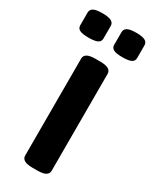

<svg xmlns="http://www.w3.org/2000/svg" viewBox="-208 -754 646 804"><g transform="rotate(30 115.5 -351.5)"><path d="M104 2Q76 2 63.5 -5.5Q51 -13 51 -27V-496Q51 -510 63.5 -517.5Q76 -525 104 -525H126Q154 -525 166.5 -517.5Q179 -510 179 -496V-27Q179 -13 166.5 -5.5Q154 2 126 2ZM197 -587Q168 -587 155 -593.5Q142 -600 142 -615V-676Q142 -691 155 -698Q168 -705 197 -705Q227 -705 240 -698Q253 -691 253 -676V-615Q253 -600 240 -593.5Q227 -587 197 -587ZM34 -587Q4 -587 -9 -593.5Q-22 -600 -22 -615V-676Q-22 -691 -9 -698Q4 -705 34 -705Q63 -705 76.5 -698Q90 -691 90 -676V-615Q90 -600 76.5 -593.5Q63 -587 34 -587Z"/></g></svg>

Font: Asap Condensed SemiBold
Style: Regular
Weight: 600
Width: 3
Designer: Pablo Cosgaya
Foundry: Omnibus-Type
Version: Version 3.001; ttfautohint (v1.8.4.7-5d5b)